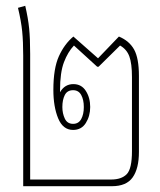

<svg xmlns="http://www.w3.org/2000/svg" viewBox="-20 -642 552 662"><path d="M60 0V-450Q60 -499 56.5 -534Q53 -569 42 -615L67 -622Q77 -579 80.5 -544Q84 -509 84 -456V-23H363Q399 -23 417 -41.5Q435 -60 435 -121V-376Q435 -423 426 -447.5Q417 -472 394 -485L320 -412H315L235 -485Q214 -463 200.5 -427.5Q187 -392 187 -330Q187 -327 187 -324Q203 -352 233 -352Q261 -352 276 -328.5Q291 -305 291 -273Q291 -242 276 -218Q261 -194 232 -194Q197 -194 180.5 -234Q164 -274 164 -332Q164 -406 183 -448Q202 -490 233 -516L318 -441L390 -516Q426 -501 442.5 -471Q459 -441 459 -380V-118Q459 -61 437.5 -30.5Q416 0 366 0ZM232 -215Q251 -215 260 -231.5Q269 -248 269 -273Q269 -298 260 -314.5Q251 -331 232 -331Q212 -331 203.5 -314.5Q195 -298 195 -273Q195 -251 203.5 -233Q212 -215 232 -215Z"/></svg>

Font: Noto Sans Thai Looped ExtraCondensed Thin
Style: Regular
Weight: 100
Width: 2
Designer: Sasikarn Vongin, Ben Mitchell
Foundry: The Fontpad Ltd
Version: Version 1.001; ttfautohint (v1.8.4.7-5d5b)